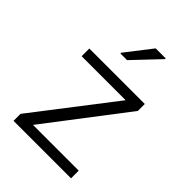

<svg xmlns="http://www.w3.org/2000/svg" viewBox="-216 -837 935 935"><g transform="rotate(45 251.5 -369.5)"><path d="M53 0V-48L368 -457H65V-510H447V-462L134 -53H449V0ZM189 -600V-605L293 -739H362V-734L235 -600Z"/></g></svg>

Font: Saira Light
Style: Regular
Weight: 300
Designer: Hector Gatti with collaboration of the Omnibus-Type team
Foundry: Omnibus-Type
Version: Version 1.100; ttfautohint (v1.8.3)